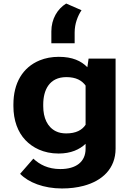

<svg xmlns="http://www.w3.org/2000/svg" viewBox="-20 -860 750 1088"><path d="M465 -45V-17C465 57 411 98 322 98C252 98 204 72 169 39L94 125C141 174 228 208 331 208C376 208 416 203 454 193C559 165 635 96 635 -18V-528H482L475 -479C440 -515 390 -538 313 -538C273 -538 237 -531 205 -518C108 -478 56 -389 56 -268V-258C56 -178 81 -111 124 -66C164 -24 226 10 312 10C382 10 431 -13 465 -45ZM465 -375V-153C445 -123 411 -104 355 -104C333 -104 313 -108 297 -116C248 -140 225 -193 225 -258V-268C225 -349 259 -423 356 -423C411 -423 444 -404 465 -375ZM442 -802 355 -840C306 -810 271 -753 271 -682V-615H403V-676C403 -726 421 -771 442 -802Z"/></svg>

Font: Asimov
Style: XWid
Weight: 500
Designer: Google
Version: Version 2.000980; 2014